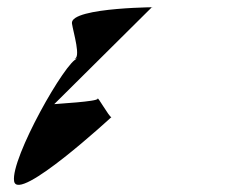

<svg xmlns="http://www.w3.org/2000/svg" viewBox="-20 -551 626 531"><path d="M19 -50C29 12 288 -227 288 -227C282 -227 249 -287 250 -278C251 -270 136 -264 130 -263L400 -531C445 -531 172 -533 179 -486C183 -460 205 -390 185 -388L194 -389C163 -385 9 -113 19 -50ZM183 -388H185Z"/></svg>

Font: Ampere
Style: SCRevIta
Weight: 400
Version: Version 1